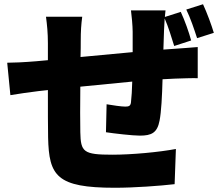

<svg xmlns="http://www.w3.org/2000/svg" viewBox="-20 -824 1040 906"><path d="M761 -775H598C601 -755 606 -701 606 -674V-578C524 -570 437 -562 360 -555C361 -586 361 -611 361 -629C361 -678 363 -707 368 -745H197C202 -708 206 -668 206 -620V-540C183 -538 164 -536 151 -535C92 -530 40 -528 14 -528L29 -375C56 -380 128 -390 161 -394C173 -395 188 -397 206 -399C206 -309 206 -218 207 -175C211 6 247 62 522 62C614 62 736 53 804 45L810 -121C730 -106 602 -94 510 -94C373 -94 361 -107 359 -200C358 -244 358 -330 359 -415C436 -423 524 -431 604 -439C603 -400 601 -366 598 -341C596 -324 588 -321 571 -321C553 -321 512 -327 483 -332L480 -200C519 -194 606 -184 640 -184C695 -184 722 -197 733 -255C741 -295 745 -372 747 -450C769 -451 789 -452 806 -453C833 -454 894 -456 913 -455V-602C880 -599 834 -596 807 -594C790 -593 771 -591 751 -590C752 -617 753 -646 754 -681C755 -696 756 -718 757 -737C775 -696 789 -648 802 -607L882 -633C872 -671 852 -727 833 -768L758 -744C759 -758 760 -769 761 -775ZM938 -804 859 -779C879 -738 896 -687 910 -644L989 -669C978 -706 957 -763 938 -804Z"/></svg>

Font: Noto Sans JP Black
Style: Regular
Weight: 900
Designer: Ryoko NISHIZUKA 西塚涼子 (kana, bopomofo & ideographs); Paul D. Hunt (Latin, Greek & Cyrillic); Sandoll Communications 산돌커뮤니
Foundry: Adobe
Version: Version 2.002;hotconv 1.0.116;makeotfexe 2.5.65601